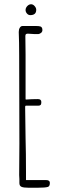

<svg xmlns="http://www.w3.org/2000/svg" viewBox="-20 -875 289 901"><path d="M71 -16V-35Q70 -43 70 -53V-55L71 -201L70 -614Q70 -678 68 -725Q68 -737 73 -745Q78 -753 86 -753H148Q162 -753 169 -751Q179 -748 179 -734Q179 -726 173 -721Q167 -716 160 -715H143L127 -716L111 -717Q104 -717 101.5 -714.5Q99 -712 99 -705Q99 -658 100 -620V-535V-410Q100 -408 102 -408H103H104Q129 -410 158 -410Q174 -410 174 -396Q174 -386 170.5 -382.5Q167 -379 159 -379H102Q98 -379 98 -374L100 -226Q102 -157 102 -67V-30H145H187H196Q214 -30 214 -17Q214 -1 205 2Q193 6 156 6H114Q90 6 80.5 1.5Q71 -3 71 -16ZM100 -828Q100 -838 108 -846.5Q116 -855 126 -855Q135 -855 142.5 -846.5Q150 -838 150 -829Q150 -804 122 -804Q113 -804 106.5 -811.5Q100 -819 100 -828Z"/></svg>

Font: Amatic SC
Style: Regular
Weight: 400
Designer: Multiple Designers
Foundry: Vernon Adams
Version: Version 2.505